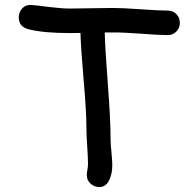

<svg xmlns="http://www.w3.org/2000/svg" viewBox="-20 -760 754 784"><path d="M665 -616.7Q628.9 -616.7 553.7 -622.6Q480.5 -627.9 442.4 -627.4H407.7Q409.2 -560.1 420.9 -408.7Q431.6 -267.6 431.6 -189.5Q431.6 -172.4 435.1 -137.7Q438.5 -103 438.5 -85.4Q438.5 -52.2 427.7 -28.3Q414.1 3.9 385.3 3.9Q365.7 3.9 350.1 -9.8Q334.5 -23.4 334.5 -44.9Q334.5 -52.2 336.9 -66.9Q339.4 -81.5 339.4 -88.9Q339.4 -112.8 336.2 -160.6Q333 -208.5 333 -232.9Q333 -302.7 321.8 -429.2Q310.1 -565.9 308.6 -625.5L264.2 -625Q157.2 -625 96.2 -640.6Q56.6 -650.9 56.6 -689Q56.6 -709 69.3 -724.1Q84 -741.2 106.9 -739.7Q124 -738.8 185.1 -731Q233.9 -725.1 264.2 -725.1Q293.5 -725.1 353 -726.3Q412.6 -727.5 441.9 -727.5Q479.5 -727.5 553.5 -722.2Q627.4 -716.8 665 -716.8Q686 -716.8 700.2 -702.4Q714.4 -688 714.4 -666.5Q714.4 -645.5 700.2 -631.1Q686 -616.7 665 -616.7Z"/></svg>

Font: TUNJUNG BIRU
Style: Regular
Weight: 400
Designer: R.S. Wihananto
Foundry: R.S. Wihananto
Version: Version 2.0.1